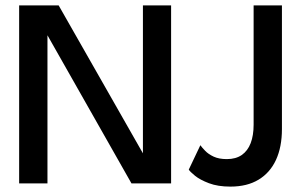

<svg xmlns="http://www.w3.org/2000/svg" viewBox="-20 -680 1128 712"><path d="M149 -561.5 156 -560.5V0H51V-660H197.5L516.5 -100L510 -98.5V-660H614.5V0H467.5ZM1025.5 -201.5Q1025.5 -135 1003.5 -87.2Q981.5 -39.5 939 -13.8Q896.5 12 834.5 12Q788 12 755 -0.5Q722 -13 703.2 -28.2Q684.5 -43.5 680 -51L723 -141.5Q729 -133 740.8 -120.8Q752.5 -108.5 772.2 -99.2Q792 -90 821 -90Q854.5 -90 876.5 -105.2Q898.5 -120.5 909.5 -149Q920.5 -177.5 920.5 -217.5V-660H1025.5Z"/></svg>

Font: League Spartan Thin Medium
Style: Regular
Weight: 500
Version: Version 2.002